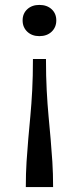

<svg xmlns="http://www.w3.org/2000/svg" viewBox="-20 -543 321 781"><path d="M196 218Q196 163 193 115.5Q190 68 186 23Q182 -22 177.5 -70.5Q173 -119 170 -175.5Q167 -232 167 -303H114Q114 -232 111 -175.5Q108 -119 103.5 -71Q99 -23 95 22.5Q91 68 88 115Q85 162 85 218ZM140 -523Q171 -523 190 -505.5Q209 -488 209 -460Q209 -432 190 -414Q171 -396 140 -396Q110 -396 91 -414Q72 -432 72 -460Q72 -488 91 -505.5Q110 -523 140 -523Z"/></svg>

Font: Roboto Serif SemiCondensed ExtraLight
Style: Regular
Weight: 250
Width: 4
Designer: Greg Gazdowicz
Foundry: Commercial Type
Version: Version 1.007